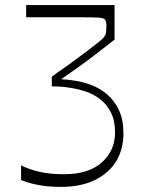

<svg xmlns="http://www.w3.org/2000/svg" viewBox="-20 -720 554 756"><path d="M63 -11V-69Q94 -53 135.5 -43.5Q177 -34 232 -34Q329 -34 381 -80.5Q433 -127 433 -198Q433 -245 416.5 -277.5Q400 -310 373.5 -330Q347 -350 316.5 -360Q286 -370 258 -374Q234 -378 217 -379Q200 -380 184 -380V-418Q205 -434 228.5 -450Q252 -466 276 -484Q300 -502 323.5 -519.5Q347 -537 368 -554Q391 -572 395 -583Q399 -594 399 -617Q399 -634 394.5 -641.5Q390 -649 369.5 -650.5Q349 -652 299 -652Q263 -652 232 -652Q201 -652 166.5 -652Q132 -652 83 -652V-700H431V-564Q390 -532 357 -506.5Q324 -481 292 -458Q260 -435 221 -408Q245 -407 277 -402Q309 -397 342.5 -384Q376 -371 403.5 -347Q431 -323 448.5 -286Q466 -249 466 -194Q466 -134 438.5 -87Q411 -40 355.5 -12Q300 16 218 16Q189 16 162 13Q135 10 110 4Q85 -2 63 -11Z"/></svg>

Font: Ojuju Light
Style: Regular
Weight: 300
Designer: Chisaokwu Joboson, Mirko Velimirovic
Foundry: Udi Foundry
Version: Version 1.000